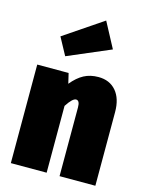

<svg xmlns="http://www.w3.org/2000/svg" viewBox="-126 -927 771 1005"><g transform="rotate(15 260.0 -425.0)"><path d="M491 -399V0H297V-373Q297 -410 277 -410Q258 -410 227 -362V0H33V-534H203L216 -479Q248 -518 282 -536Q316 -554 360 -554Q421 -554 456 -513Q491 -472 491 -399ZM322 -850 395 -713 163 -614 112 -708Z"/></g></svg>

Font: Fira Sans Condensed Black
Style: Regular
Weight: 900
Width: 3
Designer: Carrois Corporate & Edenspiekermann AG
Foundry: Carrois Corporate GbR & Edenspiekermann AG
Version: Version 4.203